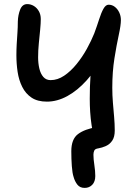

<svg xmlns="http://www.w3.org/2000/svg" viewBox="-20 -732 676 937"><path d="M393 185Q370 185 357.5 169Q345 153 339 131Q333 113 330.5 78.5Q328 44 328 6Q328 -53 360.5 -77.5Q393 -102 453 -112L440 -55Q432 -88 427 -121Q422 -154 420 -186.5Q418 -219 418 -250Q418 -309 421.5 -359Q425 -409 431.5 -450Q438 -491 446 -522L483 -457Q448 -390 403 -340Q358 -290 308.5 -263Q259 -236 209 -236Q163 -236 134 -255.5Q105 -275 88.5 -308Q72 -341 66 -381Q60 -421 60 -462Q60 -489 61.5 -516Q63 -543 65 -571Q67 -599 67 -627Q68 -659 78.5 -685.5Q89 -712 113 -712Q130 -712 145 -703Q160 -694 169.5 -677.5Q179 -661 179 -639Q179 -618 176 -587Q173 -556 169.5 -521Q166 -486 166 -452Q166 -423 172 -397.5Q178 -372 191.5 -356.5Q205 -341 227 -341Q261 -341 293 -362.5Q325 -384 353.5 -419Q382 -454 404 -494Q426 -534 440 -569Q454 -607 464 -638.5Q474 -670 485 -689.5Q496 -709 510 -709Q527 -709 540.5 -698.5Q554 -688 562 -671Q570 -654 570 -634Q570 -609 559.5 -561Q549 -513 538.5 -447.5Q528 -382 528 -304Q528 -267 531 -231Q534 -195 537 -161Q540 -127 540 -95Q540 -64 528 -46Q516 -28 497 -19.5Q478 -11 460 -8Q444 -6 440 3Q436 12 436 23Q436 44 440.5 73.5Q445 103 445 127Q445 154 430.5 169.5Q416 185 393 185Z"/></svg>

Font: Shantell Sans Medium
Style: Regular
Weight: 500
Designer: Stephen Nixon, Anya Danilova, Shantell Martin
Foundry: Arrow Type
Version: Version 1.011;[c5ecc13dd]